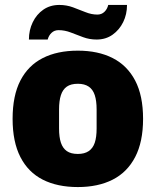

<svg xmlns="http://www.w3.org/2000/svg" viewBox="-20 -745 630 777"><path d="M295 12Q212 12 153 -18Q94 -48 62.5 -109.5Q31 -171 31 -264Q31 -358 62.5 -419Q94 -480 153 -510Q212 -540 295 -540Q377 -540 436 -510Q495 -480 527 -419Q559 -358 559 -264Q559 -171 527 -109.5Q495 -48 436 -18Q377 12 295 12ZM295 -122Q322 -122 339 -133.5Q356 -145 363.5 -167.5Q371 -190 371 -225V-302Q371 -337 363.5 -360Q356 -383 339 -394.5Q322 -406 295 -406Q267 -406 250.5 -394.5Q234 -383 226.5 -360Q219 -337 219 -302V-225Q219 -190 226.5 -167.5Q234 -145 250.5 -133.5Q267 -122 295 -122ZM97 -585Q97 -623 112.5 -655Q128 -687 155.5 -706Q183 -725 220 -725Q249 -725 275 -715.5Q301 -706 325.5 -696Q350 -686 374 -686Q391 -686 402.5 -697Q414 -708 418 -725H494Q494 -687 478.5 -655.5Q463 -624 435.5 -604.5Q408 -585 371 -585Q342 -585 316.5 -594.5Q291 -604 266.5 -613.5Q242 -623 217 -623Q200 -623 188.5 -612Q177 -601 173 -585Z"/></svg>

Font: Archivo SemiCondensed Black
Style: Regular
Weight: 900
Width: 4
Designer: Hector Gatti
Foundry: Omnibus-Type
Version: Version 2.001